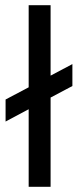

<svg xmlns="http://www.w3.org/2000/svg" viewBox="-20 -720 300 740"><path d="M1.5 -336.5 90.5 -383.5V-700H175V-428.5L259 -473V-388.5L175 -344V0H90.5V-299L1.5 -251.5Z"/></svg>

Font: Overused Grotesk
Style: Regular
Weight: 450
Version: Version 0.004